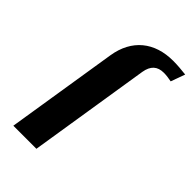

<svg xmlns="http://www.w3.org/2000/svg" viewBox="-230 -839 918 918"><g transform="rotate(45 229.0 -380.0)"><path d="M50 0H206L304 -618C312 -666 337 -688 380 -688C401 -688 413 -685 432 -682L458 -754C430 -757 404 -760 371 -760C246 -760 160 -692 140 -566Z"/></g></svg>

Font: Aerodynamic
Style: BdObl
Weight: 500
Designer: Google
Version: Version 2.000980; 2014